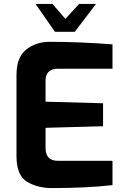

<svg xmlns="http://www.w3.org/2000/svg" viewBox="-20 -953 637 978"><path d="M64 -158V-571Q64 -661 113.5 -700.5Q163 -740 233 -740Q386 -740 553 -727V-603H277Q212 -603 212 -542V-435L505 -427V-310L212 -302V-200Q212 -134 274 -134H553V-10Q420 5 244 5Q172 5 118 -27Q64 -59 64 -158ZM161 -933H247L313 -857L383 -933H469L361 -791H260Z"/></svg>

Font: Exo
Style: Bold
Weight: 700
Designer: Natanael Gama
Foundry: Natanael Gama
Version: Version 1.500; ttfautohint (v1.6)